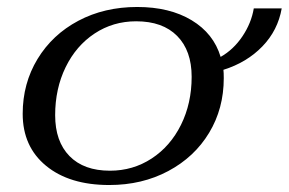

<svg xmlns="http://www.w3.org/2000/svg" viewBox="-20 -520 827 550"><path d="M620 -320Q621 -312 621 -296Q621 -209 579 -139.5Q537 -70 462 -30Q387 10 293 10Q179 10 112 -45Q45 -100 45 -194Q45 -281 87.5 -351Q130 -421 204.5 -460.5Q279 -500 373 -500Q466 -500 529 -462Q592 -424 612 -357Q649 -378 674.5 -416Q700 -454 707 -496H787Q776 -433 731.5 -387Q687 -341 620 -320ZM529 -300Q529 -375 487.5 -417Q446 -459 370 -459Q304 -459 251 -424Q198 -389 168 -327.5Q138 -266 138 -190Q138 -115 179 -73Q220 -31 295 -31Q361 -31 414.5 -66Q468 -101 498.5 -162.5Q529 -224 529 -300Z"/></svg>

Font: Fahkwang
Style: Italic
Weight: 400
Italic angle: -10°
Version: Version 1.000; ttfautohint (v1.6)